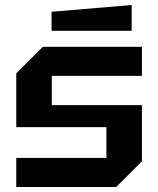

<svg xmlns="http://www.w3.org/2000/svg" viewBox="-20 -747 632 767"><path d="M45 0V-116H405V-239H45V-454L151 -560H547V-444H187V-327H547V-103L444 0ZM186 -624V-700L506 -727V-624Z"/></svg>

Font: Tektur SemiBold
Style: Regular
Weight: 600
Designer: Adam Jagosz
Foundry: Adam Jagosz
Version: Version 1.005;gftools[0.9.30]